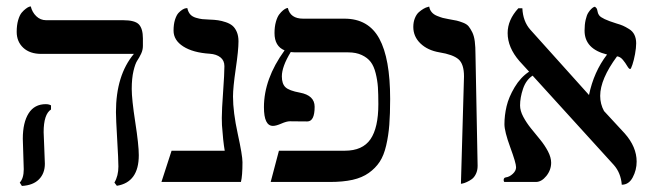

<svg xmlns="http://www.w3.org/2000/svg" viewBox="-20 -580 2077 612"><path d="M119.1 -158.7Q119.1 -149.4 121.1 -108.6Q123 -67.9 123 -58.1Q123 -27.3 104.2 -8.3Q85.4 10.7 49.8 12.7L43 2Q55.7 -11.7 55.7 -40.5Q55.7 -49.8 54.2 -89.1Q52.7 -128.4 52.7 -137.7Q52.7 -189.5 71.3 -218.8Q89.8 -248 126 -248Q135.7 -248 142.6 -244.1V-231Q119.1 -215.8 119.1 -158.7ZM399.9 -296.4Q399.9 -263.7 411.1 -190.9Q422.4 -118.2 422.4 -85.4Q422.4 1 352.5 12.2L344.7 2Q357.4 -19.5 357.4 -49.3Q357.4 -70.3 353.5 -136Q349.6 -201.7 349.6 -222.7Q349.6 -339.8 406.7 -408.2H111.8Q75.2 -408.2 54.2 -427.7Q33.2 -447.3 33.2 -478.5Q33.2 -499.5 37.8 -515.6Q42.5 -531.7 49.1 -539.6Q55.7 -547.4 62.3 -552.2Q68.8 -557.1 73.2 -558.6L78.1 -559.6Q82.5 -541 95.7 -528.3Q108.9 -515.6 127 -515.6H372.6Q410.2 -515.6 422.9 -502Q435.5 -488.3 435.5 -457.5V-433.6Q435.5 -420.9 429.9 -408.9Q424.3 -397 417.7 -387.2Q411.1 -377.4 405.5 -353.8Q399.9 -330.1 399.9 -296.4Z M722.7 -272.5Q722.7 -222.7 737.8 -153.6Q752.9 -84.5 752.9 -63Q752.9 -19.5 748 0H494.6L526.9 -99.6H696.3Q690.9 -130.9 687.5 -181.2Q687 -188.5 687 -204.1Q687 -230.5 691.2 -287.8Q695.3 -345.2 695.3 -369.1Q695.3 -387.2 682.6 -397.2Q669.9 -407.2 648.9 -408.7Q595.2 -412.1 564.2 -431.9Q533.2 -451.7 533.2 -482.4Q533.2 -502.4 537.8 -517.1Q542.5 -531.7 548.8 -538.6Q555.2 -545.4 561.5 -549.3Q567.9 -553.2 572.3 -553.7L577.1 -554.2Q579.6 -542 586.2 -534.4Q592.8 -526.9 604.5 -523.4Q616.2 -520 624.5 -519Q632.8 -518.1 647.5 -517.6Q663.6 -517.1 675 -515.4Q686.5 -513.7 699.7 -509.3Q712.9 -504.9 721.2 -497.8Q729.5 -490.7 734.9 -478Q740.2 -465.3 740.2 -448.2Q740.2 -419.9 731.4 -360.4Q722.7 -300.8 722.7 -272.5Z M1186 -248Q1186 -280.3 1184.6 -302Q1183.1 -323.7 1177.5 -346.4Q1171.9 -369.1 1161.6 -382.6Q1151.4 -396 1133.3 -404.5Q1115.2 -413.1 1089.8 -413.1H924.3Q915 -413.1 906.7 -414.1Q878.4 -367.7 878.4 -336.4Q878.4 -313 889.9 -302Q901.4 -291 936 -284.7Q982.9 -275.9 982.9 -239.7Q982.9 -192.9 959.5 -192.9Q953.1 -192.9 933.6 -193.1Q914.1 -193.4 903.8 -193.4Q893.6 -193.4 876.7 -186Q859.9 -178.7 850.1 -178.7Q821.3 -178.7 821.3 -238.3Q821.3 -328.6 886.7 -418.9Q886.7 -418.9 887.2 -419.4Q855 -432.6 855 -474.6Q855 -494.6 859.4 -510.3Q863.8 -525.9 869.9 -533.9Q876 -542 882.3 -547.1Q888.7 -552.2 893.1 -553.7L897.5 -554.7Q905.3 -520.5 946.3 -520.5H1078.1Q1154.3 -520.5 1189 -457Q1223.6 -393.6 1223.6 -264.6Q1223.6 -216.3 1220.9 -182.1Q1218.3 -147.9 1210.9 -116.2Q1203.6 -84.5 1190.2 -64.2Q1176.8 -43.9 1155.5 -28.8Q1134.3 -13.7 1103.8 -6.8Q1073.2 0 1031.7 0H842.8L869.1 -99.6H1079.1Q1135.7 -99.6 1160.9 -136.2Q1186 -172.9 1186 -248Z M1449.2 5.9 1459 -336.4Q1459 -376 1441.4 -391.1Q1423.8 -406.2 1380.9 -413.1Q1343.3 -419.4 1320.3 -441.4Q1297.4 -463.4 1297.4 -494.1Q1297.4 -509.8 1302.5 -522.2Q1307.6 -534.7 1315.2 -541.3Q1322.8 -547.9 1330.3 -552.2Q1337.9 -556.6 1343.3 -557.6L1348.1 -559.1Q1349.6 -548.8 1356 -541.3Q1362.3 -533.7 1373.3 -529.3Q1384.3 -524.9 1391.4 -522.9Q1398.4 -521 1410.2 -519Q1427.7 -516.1 1436 -514.2Q1444.3 -512.2 1456.3 -507.6Q1468.3 -502.9 1473.9 -495.8Q1479.5 -488.8 1485.4 -477.1Q1491.2 -465.3 1493.4 -447.8Q1495.6 -430.2 1495.6 -406.2L1502.4 -51.3Q1502.4 -37.1 1497.1 -25.9Q1491.7 -14.6 1483.9 -9Q1476.1 -3.4 1468 0.2Q1460 3.9 1454.6 4.9Z M2007.8 -441.9Q2007.8 -427.7 2004.2 -407.7Q2000.5 -387.7 1995.8 -373.8Q1991.2 -359.9 1988.8 -359.9Q1984.9 -359.9 1979.2 -369.6Q1973.6 -379.4 1965.3 -389.4Q1957 -399.4 1946.8 -400.4Q1893.1 -327.6 1893.1 -274.4Q1893.1 -248.5 1905.3 -226.1L1971.2 -154.8Q2009.3 -111.8 2009.3 -64.9Q2009.3 -38.1 1996.8 -14.6Q1984.4 8.8 1961.9 8.8Q1959 -28.8 1936.5 -54.2L1677.7 -338.9Q1656.7 -325.2 1647.2 -297.1Q1637.7 -269 1637.7 -243.7Q1637.7 -227.1 1647.9 -207.8Q1658.2 -188.5 1672.6 -170.7Q1687 -152.8 1701.7 -135Q1716.3 -117.2 1726.6 -97.7Q1736.8 -78.1 1736.8 -61.5Q1736.8 -38.1 1721.4 -19Q1706.1 0 1688 0H1587.4Q1585.4 -2.4 1585.4 -5.9Q1585.4 -13.7 1592.3 -14.6Q1604 -16.1 1614.5 -25.9Q1625 -35.6 1625 -46.9Q1625 -60.1 1606.4 -110.6Q1587.9 -161.1 1587.9 -184.1Q1587.9 -211.9 1594.7 -241.2Q1601.6 -270.5 1620.4 -302Q1639.2 -333.5 1666.5 -351.6L1635.7 -385.3Q1598.1 -428.7 1598.1 -474.6Q1598.1 -516.6 1632.3 -553.7H1645Q1647 -511.7 1670.4 -485.4L1856 -278.8L1857.4 -276.9Q1872.6 -351.1 1915 -406.2Q1843.3 -423.8 1843.3 -482.4Q1843.3 -501.5 1846.7 -516.6Q1850.1 -531.7 1855 -539.3Q1859.9 -546.9 1864.7 -551.5Q1869.6 -556.2 1873 -557.6L1876.5 -558.6Q1881.8 -554.7 1883.3 -549.6Q1884.8 -544.4 1885.5 -540.3Q1886.2 -536.1 1890.1 -530.8Q1894 -525.4 1907.5 -519Q1920.9 -512.7 1944.3 -505.4Q1958 -501.5 1965.8 -498Q1973.6 -494.6 1985.1 -487.5Q1996.6 -480.5 2002.2 -469Q2007.8 -457.5 2007.8 -441.9Z"/></svg>

Font: Libertinage
Style: f
Weight: 400
Designer: OSP
Foundry: OSP
Version: Version 1.0; 2008; OFL relea